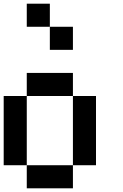

<svg xmlns="http://www.w3.org/2000/svg" viewBox="-20 -1020 665 1040"><path d="M0 -125V-500H125V-125ZM125 -125H375V0H125ZM125 -500V-625H375V-500ZM125 -875V-1000H250V-875ZM250 -875H375V-750H250ZM375 -125V-500H500V-125Z"/></svg>

Font: Galmuri7 Regular
Style: Regular
Weight: 400
Designer: Lee Minseo (quiple)
Version: Version 2.399;hotconv 1.1.1;makeotfexe 2.6.0 DEVELOPMENT